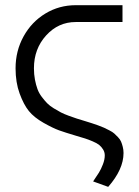

<svg xmlns="http://www.w3.org/2000/svg" viewBox="-20 -520 536 740"><path d="M110.8 -256.8Q110.8 -233.4 114.7 -212.9Q118.7 -192.4 124.5 -176.5Q130.4 -160.6 141.1 -146.5Q151.9 -132.3 161.6 -122.3Q171.4 -112.3 187.3 -102.5Q203.1 -92.8 214.8 -86.7Q226.6 -80.6 245.4 -73.7Q264.2 -66.9 276.1 -63Q288.1 -59.1 308.1 -53.2Q326.2 -47.4 333.7 -45.2Q341.3 -43 357.4 -37.1Q373.5 -31.2 380.9 -27.8Q388.2 -24.4 401.1 -17.8Q414.1 -11.2 420.2 -5.6Q426.3 0 434.6 8.5Q442.9 17.1 446.5 25.6Q450.2 34.2 453.1 45.7Q456.1 57.1 456.1 69.8Q456.1 132.8 397 200.2L338.9 179.2Q353 158.7 361.3 145.3Q369.6 131.8 376.7 113.3Q383.8 94.7 383.8 79.1Q383.8 66.4 377.4 56.2Q371.1 45.9 362.8 39.1Q354.5 32.2 337.4 24.9Q320.3 17.6 307.9 13.7Q295.4 9.8 272 2.9Q231 -9.3 207.8 -17.6Q184.6 -25.9 147.9 -46.6Q111.3 -67.4 91.3 -92Q71.3 -116.7 55.7 -159.4Q40 -202.1 40 -256.8Q40 -323.7 70.8 -379.6Q101.6 -435.5 154.8 -467.8Q208 -500 272 -500H452.1V-435.1H272Q204.6 -435.1 157.7 -383.3Q110.8 -331.5 110.8 -256.8Z"/></svg>

Font: LT Superior
Style: Regular
Weight: 400
Designer: Daniel Lyons
Foundry: LyonsType
Version: Version 1.000